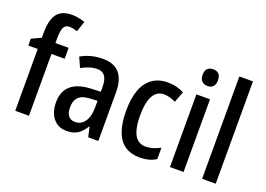

<svg xmlns="http://www.w3.org/2000/svg" viewBox="-109 -1048 1856 1340"><g transform="rotate(20 819.5 -377.5)"><path d="M282 -459H184V0H82V-459H12V-510L82 -542V-575Q82 -640 96.5 -682Q111 -724 143 -744.5Q175 -765 226 -765Q254 -765 277.5 -760Q301 -755 323 -747L297 -669Q282 -674 267.5 -677Q253 -680 237 -680Q208 -680 196 -656Q184 -632 184 -576V-540H282Z M533 -550Q619 -550 659 -502Q699 -454 699 -363V0H624L607 -74H605Q588 -46 568 -27Q548 -8 523 1Q498 10 464 10Q421 10 390.5 -11.5Q360 -33 344.5 -70Q329 -107 329 -154Q329 -236 379.5 -279Q430 -322 527 -326L598 -329V-361Q598 -418 579 -444Q560 -470 522 -470Q494 -470 465.5 -461Q437 -452 405 -435L372 -508Q408 -529 448.5 -539.5Q489 -550 533 -550ZM547 -259Q487 -257 460 -230.5Q433 -204 433 -155Q433 -110 451 -89.5Q469 -69 500 -69Q544 -69 571 -106.5Q598 -144 598 -211V-262Z M1010 10Q944 10 899 -20Q854 -50 831.5 -112Q809 -174 809 -266Q809 -358 832.5 -421Q856 -484 902.5 -517Q949 -550 1015 -550Q1054 -550 1084 -542Q1114 -534 1138 -521L1107 -440Q1084 -451 1062 -457Q1040 -463 1019 -463Q984 -463 960 -441Q936 -419 924 -375.5Q912 -332 912 -267Q912 -204 924 -161Q936 -118 960.5 -97Q985 -76 1020 -76Q1049 -76 1075.5 -84Q1102 -92 1129 -107V-22Q1104 -6 1073.5 2Q1043 10 1010 10Z M1332 -540V0H1231V-540ZM1283 -745Q1309 -745 1324 -730Q1339 -715 1339 -683Q1339 -652 1324 -636.5Q1309 -621 1283 -621Q1257 -621 1241 -636.5Q1225 -652 1225 -683Q1225 -716 1240.5 -730.5Q1256 -745 1283 -745Z M1571 0H1470V-760H1571Z"/></g></svg>

Font: Noto Sans Bengali Condensed Medium
Style: Regular
Weight: 500
Width: 3
Designer: Jelle Bosma - Monotype Design Team
Foundry: Monotype Imaging Inc.
Version: Version 2.003